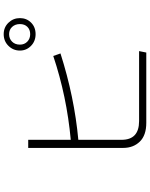

<svg xmlns="http://www.w3.org/2000/svg" viewBox="94 -925 812 1040"><g transform="rotate(-90 500.0 -405.0)"><path d="M218.8 -143.6V-658.2H262.7V-427.7Q498 -449.2 716.8 -522.5L730.5 -483.4Q495.1 -408.2 262.7 -386.7V-152.3Q262.7 -57.6 364.3 -57.6H743.2L735.4 -18.6H354.5Q287.1 -18.6 252.9 -53.7Q218.8 -88.9 218.8 -143.6ZM778.3 -703.1Q778.3 -678.7 794.4 -663.1Q810.5 -647.5 835 -647.5Q859.4 -647.5 874.5 -662.6Q889.6 -677.7 889.6 -703.1Q889.6 -728.5 874.5 -745.1Q859.4 -761.7 835 -761.7Q810.5 -761.7 794.4 -745.6Q778.3 -729.5 778.3 -703.1ZM746.1 -703.1Q746.1 -739.3 771.5 -765.1Q796.9 -791 835 -791Q872.1 -791 897 -765.1Q921.9 -739.3 921.9 -703.1Q921.9 -667 897.5 -642.6Q873 -618.2 835 -618.2Q796.9 -618.2 771.5 -643.1Q746.1 -668 746.1 -703.1Z"/></g></svg>

Font: Gothic A1 ExtraLight
Style: Regular
Weight: 275
Designer: HanYang I&C Co.,Ltd.
Foundry: HanYang I&C Co.,Ltd.
Version: Version 2.50